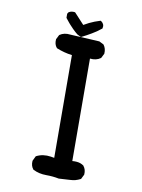

<svg xmlns="http://www.w3.org/2000/svg" viewBox="-89 -852 677 918"><g transform="rotate(10 250.0 -392.5)"><path d="M260.7 5.9Q231.9 0 199.2 0Q164.6 0 136.2 -14.2L134.8 -14.6L134.3 -15.6Q121.1 -31.2 123 -55.2V-56.2L123.5 -57.1L133.3 -77.6L134.3 -79.6L135.7 -80.6Q167 -96.7 206.1 -90.8L222.7 -87.9L220.7 -586.4Q200.7 -588.9 182.4 -593.8Q164.1 -598.6 146 -606L145 -606.4L144 -607.4Q137.2 -615.2 134.5 -625.2Q131.8 -635.3 132.8 -647V-647.9L133.3 -648.9L143.1 -668.5L144 -669.9L145 -670.9Q166.5 -685.5 195.8 -681.6L337.4 -673.8H338.4L339.4 -673.3L358.9 -663.6L360.4 -662.6L361.3 -661.6Q374 -644.5 372.1 -620.6V-619.6L371.6 -618.7L361.8 -599.1L360.8 -597.7L359.9 -596.7Q338.9 -581.5 308.6 -585L310.5 -87.9Q321.3 -88.9 331.1 -88.1Q340.8 -87.4 349.4 -84.5Q357.9 -81.5 365.7 -76.2L366.2 -75.7L366.7 -74.7Q379.9 -58.6 377.9 -34.7V-33.7L377.4 -32.7L367.7 -13.2L366.7 -11.2L365.2 -10.3Q359.4 -7.3 353.3 -4.9Q347.2 -2.4 340.8 -0.7Q334.5 1 327.9 1.7Q321.3 2.4 314 2.9Q287.6 3.9 262.2 5.9H261.2ZM245.6 -680.2 230 -688 229 -688.5 228.5 -689Q225.1 -691.9 221.7 -694.8Q218.3 -697.8 214.8 -700.9Q211.4 -704.1 208 -707.3Q204.6 -710.4 201.4 -713.9Q198.2 -717.3 195.1 -720.7Q191.9 -724.1 188.7 -727.5Q185.5 -731 182.6 -734.4Q179.7 -737.8 176.8 -741.5Q173.8 -745.1 170.9 -748.8Q168 -752.4 165 -756.3L164.1 -757.8V-759.8V-775.4V-777.3L165 -778.8L168.9 -784.7L169.9 -785.6L170.9 -786.1Q182.1 -793 198.2 -791L200.2 -790.5L201.7 -789.1L249 -737.8Q262.2 -745.6 274.7 -751.7Q287.1 -757.8 299.8 -762.7Q312.5 -767.6 325.7 -771.5L328.1 -772L330.6 -770.5Q347.7 -758.3 342.8 -738.8L342.3 -736.8L340.8 -735.8Q318.8 -717.8 296.4 -705.1Q274.4 -691.9 250.5 -680.2L248 -679.2Z"/></g></svg>

Font: NaikaiFont
Style: SemiBold
Weight: 600
Version: Version 1.89